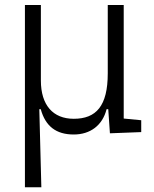

<svg xmlns="http://www.w3.org/2000/svg" viewBox="-20 -538 626 782"><path d="M280.3 9.8C347.7 9.8 397.5 -27.3 414.1 -93.3H420.9L427.7 4.9L555.2 0V-48.3L483.9 -55.2V-517.6H418.9V-239.3C418.9 -106 371.6 -54.2 280.3 -54.2C195.8 -54.2 146.5 -109.9 146.5 -210V-517.6H81.5V224.6H148.4L140.1 -93.3H146C165 -23.9 208.5 9.8 280.3 9.8Z"/></svg>

Font: Cascadia Mono Light
Style: Regular
Weight: 300
Monospace: yes
Designer: Aaron Bell
Foundry: Saja Typeworks
Version: Version 2404.023